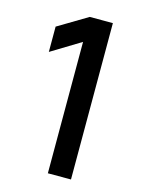

<svg xmlns="http://www.w3.org/2000/svg" viewBox="-110 -787 643 854"><g transform="rotate(15 211.0 -360.0)"><path d="M302 0V-720H195.5L60 -639V-522.5L195.5 -605V0Z"/></g></svg>

Font: Manrope SemiBold
Style: Regular
Weight: 600
Designer: Mikhail Sharanda
Foundry: Mikhail Sharanda
Version: Version 4.505